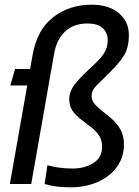

<svg xmlns="http://www.w3.org/2000/svg" viewBox="-20 -784 593 818"><path d="M282 14Q251 14 224.5 11Q198 8 170 0L182 -80Q208 -73 234 -69.5Q260 -66 289 -66Q341 -66 378 -89.5Q415 -113 415 -158Q415 -188 401 -208Q387 -228 366 -244Q345 -260 324 -276Q303 -292 289 -312Q275 -332 275 -361Q275 -397 303.5 -431Q332 -465 378 -506Q406 -532 422.5 -556Q439 -580 439 -615Q438 -646 416.5 -665Q395 -684 353 -684Q293 -684 256.5 -649Q220 -614 210 -552L113 0H22L96 -420H24L44 -490H108L119 -550Q138 -658 207 -711Q276 -764 370 -764Q444 -764 486.5 -728Q529 -692 529 -635Q529 -582 509 -549Q489 -516 451 -479Q409 -438 389.5 -418Q370 -398 370 -375Q370 -356 384 -340Q398 -324 418.5 -308.5Q439 -293 459.5 -274.5Q480 -256 494 -230.5Q508 -205 508 -169Q508 -113 477 -71.5Q446 -30 394.5 -8Q343 14 282 14Z"/></svg>

Font: Cabin VF Beta
Style: Italic
Weight: 400
Italic angle: -7°
Designer: Pablo Impallari
Foundry: Pablo Impallari. http://www.impallari.com Igino Marini. http://www.ikern.com
Version: Version 2.300